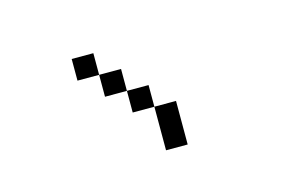

<svg xmlns="http://www.w3.org/2000/svg" viewBox="-61 -756 1123 711"><g transform="rotate(-15 500.0 -400.5)"><path d="M250 -526.4V-609.4H333V-526.4ZM500 -359.4H417V-442.4H333V-526.4H417V-442.4H500ZM500 -359.4H583V-192.4H500Z"/></g></svg>

Font: KH Dot Kodenmachou 12
Style: Regular
Weight: 400
Designer: Original version for X68000 by Keitarou Hiraki (http://hp.vector.co.jp/authors/VA000874/) / TrueType conversion by Homem
Version: Version 1.00.20150527